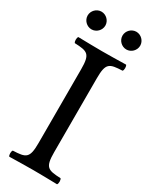

<svg xmlns="http://www.w3.org/2000/svg" viewBox="-209 -853 715 902"><g transform="rotate(30 148.5 -401.5)"><path d="M195 -757C195 -731 217 -709 243 -709C269 -709 291 -731 291 -757C291 -783 269 -805 243 -805C217 -805 195 -783 195 -757ZM6 -757C6 -731 28 -709 54 -709C80 -709 102 -731 102 -757C102 -783 80 -805 54 -805C28 -805 6 -783 6 -757ZM191 -122V-523C191 -606 208 -611 278 -614C284 -620 284 -641 278 -647C234 -646 186.5 -645 148 -645C114.5 -645 66 -646 19 -647C13 -641 13 -620 19 -614C89 -611 106 -606 106 -523V-122C106 -39 89 -34 19 -31C13 -25 13 -4 19 2C64 1 112.7 0 149 0C184.6 0 233 1 278 2C284 -4 284 -25 278 -31C208 -34 191 -39 191 -122Z"/></g></svg>

Font: Libertinus Serif
Style: Regular
Weight: 400
Designer: Philipp H. Poll
Foundry: Khaled Hosny
Version: Version 6.2